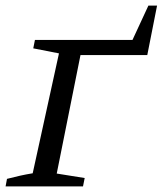

<svg xmlns="http://www.w3.org/2000/svg" viewBox="-20 -667 582 687"><path d="M511 -647H542L507 -470H268L183 -46L283 -30L277 0H0L5 -27Q32 -34 52.5 -38.5Q73 -43 97 -47L191 -476L99 -494L105 -524H454Z"/></svg>

Font: Piazzolla SC
Style: Italic
Weight: 400
Italic angle: -11.3°
Designer: Juan Pablo del Peral
Foundry: Huerta Tipografica
Version: Version 1.330